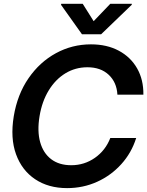

<svg xmlns="http://www.w3.org/2000/svg" viewBox="-20 -971 769 1003"><path d="M330.6 11.7Q232.9 11.7 163.6 -34.7Q94.2 -81.1 63.7 -165.3Q33.2 -249.5 51.8 -363.3Q70.8 -478 129.2 -562.5Q187.5 -647 272.2 -693.1Q356.9 -739.3 455.1 -739.3Q538.6 -739.3 600.6 -706.1Q662.6 -672.9 696.3 -613.8Q730 -554.7 729 -476.6H593.3Q589.8 -541 547.9 -580.3Q505.9 -619.6 437 -619.6Q373.5 -619.6 321.5 -587.9Q269.5 -556.2 234.4 -498.5Q199.2 -440.9 186.5 -363.3Q173.8 -286.1 189.7 -228.8Q205.6 -171.4 247.1 -139.6Q288.6 -107.9 352.1 -107.9Q420.9 -107.9 476.1 -146.7Q531.2 -185.5 556.2 -250H691.4Q667 -172.4 613.5 -113.3Q560.1 -54.2 487.1 -21.2Q414.1 11.7 330.6 11.7ZM412.1 -951.2 469.2 -860.4 556.2 -951.2H668.9L668 -945.8L508.3 -792H408.2L298.8 -945.8L299.8 -951.2Z"/></svg>

Font: Inter Display Semi Bold
Style: Italic
Weight: 600
Italic angle: -9.39999°
Designer: Rasmus Andersson
Foundry: rsms
Version: Version 4.000;git-4fc901f